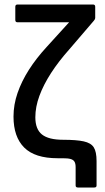

<svg xmlns="http://www.w3.org/2000/svg" viewBox="-20 -703 465 853"><path d="M326 130Q316 130 316 121V40Q316 24 311 15.5Q306 7 294 3.5Q282 0 259 0H236Q135 0 87.5 -47.5Q40 -95 40 -185Q40 -238 58 -290Q76 -342 108.5 -393Q141 -444 187 -494L287 -604H58Q48 -604 48 -614V-673Q48 -683 58 -683H393Q403 -683 403 -673V-623Q403 -618 397 -611L289 -485Q240 -430 206.5 -378Q173 -326 155 -277Q137 -228 137 -182Q137 -129 166.5 -105.5Q196 -82 261 -82Q319 -82 351.5 -75Q384 -68 396.5 -48.5Q409 -29 409 13V121Q409 130 399 130Z"/></svg>

Font: Sofia Sans Semi Condensed SemiBold
Style: Regular
Weight: 600
Designer: Botio Nikoltchev, Ani Petrova
Foundry: lettersoup
Version: Version 4.100